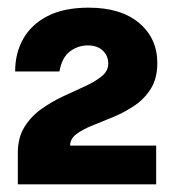

<svg xmlns="http://www.w3.org/2000/svg" viewBox="-20 -855 455 501"><path d="M26.5 -374V-428V-455.5Q26.5 -495.5 43.5 -523.2Q60.5 -551 87.5 -570.2Q114.5 -589.5 144.5 -603.5Q174.5 -617.5 201.5 -629.8Q228.5 -642 245.5 -656Q262.5 -670 262.5 -689Q262.5 -709.5 248.2 -723Q234 -736.5 209 -736.5Q184 -736.5 163 -721.2Q142 -706 135 -668.5H19.5Q19.5 -716 40.5 -753.5Q61.5 -791 104 -813Q146.5 -835 211.5 -835Q295.5 -835 343 -795Q390.5 -755 390.5 -690.5Q390.5 -651 374 -624.2Q357.5 -597.5 331.8 -580Q306 -562.5 276.8 -550.2Q247.5 -538 221.8 -527.8Q196 -517.5 179.5 -505.2Q163 -493 163 -475H387.5V-374Z"/></svg>

Font: Public Sans Black
Style: Regular
Weight: 900
Designer: The Public Sans Project Authors: Dan O. Williams and USWDS (Libre Franklin designed by Pablo Impallari and Rodrigo Fuenz
Version: Version 1.007